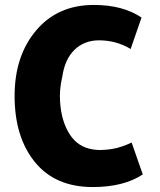

<svg xmlns="http://www.w3.org/2000/svg" viewBox="-20 -733 648 776"><path d="M557 -28Q480 23 355 23Q203 23 121 -78Q39 -179 39 -345Q39 -507 126 -610Q213 -713 359 -713Q477 -713 552 -662L508 -535Q450 -570 380 -570Q321 -570 281.5 -532Q242 -494 232 -424Q219 -371 223 -320Q228 -243 261.5 -190.5Q295 -138 356 -129Q380 -125 408 -128Q458 -131 512 -157Z"/></svg>

Font: Repo
Style: ExtraBold
Weight: 800
Designer: Stefan Peev
Foundry: Context Ltd
Version: Version 001.000